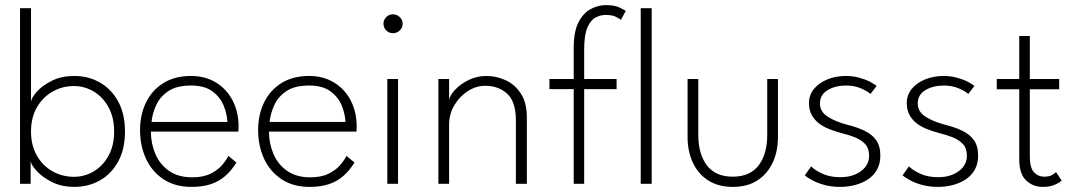

<svg xmlns="http://www.w3.org/2000/svg" viewBox="-20 -720 4208 752"><path d="M58.5 0V-688H101.5V-321.5Q104 -338.5 125.5 -362.2Q147 -386 184.2 -404.2Q221.5 -422.5 271 -422.5Q326 -422.5 371 -397Q416 -371.5 442.8 -322.8Q469.5 -274 469.5 -205Q469.5 -136 442.8 -87.2Q416 -38.5 371 -13.2Q326 12 271 12Q221.5 12 184 -6.8Q146.5 -25.5 124.5 -49.5Q102.5 -73.5 100 -89V0ZM427 -205Q427 -260.5 404.8 -300.5Q382.5 -340.5 346.8 -361.8Q311 -383 269.5 -383Q224 -383 185.8 -361.2Q147.5 -339.5 124.5 -299.5Q101.5 -259.5 101.5 -205Q101.5 -150.5 124.5 -110.5Q147.5 -70.5 185.8 -49Q224 -27.5 269.5 -27.5Q311 -27.5 346.8 -48.5Q382.5 -69.5 404.8 -109.5Q427 -149.5 427 -205Z M571 -204.5Q571 -158 588.5 -117Q606 -76 642 -50.8Q678 -25.5 732.5 -25.5Q776.5 -25.5 805.2 -40Q834 -54.5 850.8 -74.5Q867.5 -94.5 874.5 -109.5L906 -83.5Q887 -52.5 862.5 -31Q838 -9.5 806 1.2Q774 12 730 12Q665.5 12 620.2 -18Q575 -48 551.8 -98.5Q528.5 -149 528.5 -210.5Q528.5 -270.5 551.8 -318.5Q575 -366.5 619.8 -394.5Q664.5 -422.5 728 -422.5Q784 -422.5 826 -396.8Q868 -371 891.2 -326.2Q914.5 -281.5 914.5 -223.5Q914.5 -219 914 -213.8Q913.5 -208.5 913.5 -204.5ZM870.5 -242.5Q869.5 -272.5 856.2 -305.8Q843 -339 812.2 -362Q781.5 -385 728 -385Q671.5 -385 638.8 -362.8Q606 -340.5 591.2 -307.2Q576.5 -274 573.5 -242.5Z M1033.5 -204.5Q1033.5 -158 1051 -117Q1068.5 -76 1104.5 -50.8Q1140.5 -25.5 1195 -25.5Q1239 -25.5 1267.8 -40Q1296.5 -54.5 1313.2 -74.5Q1330 -94.5 1337 -109.5L1368.5 -83.5Q1349.5 -52.5 1325 -31Q1300.5 -9.5 1268.5 1.2Q1236.5 12 1192.5 12Q1128 12 1082.8 -18Q1037.5 -48 1014.2 -98.5Q991 -149 991 -210.5Q991 -270.5 1014.2 -318.5Q1037.5 -366.5 1082.2 -394.5Q1127 -422.5 1190.5 -422.5Q1246.5 -422.5 1288.5 -396.8Q1330.5 -371 1353.8 -326.2Q1377 -281.5 1377 -223.5Q1377 -219 1376.5 -213.8Q1376 -208.5 1376 -204.5ZM1333 -242.5Q1332 -272.5 1318.8 -305.8Q1305.5 -339 1274.8 -362Q1244 -385 1190.5 -385Q1134 -385 1101.2 -362.8Q1068.5 -340.5 1053.8 -307.2Q1039 -274 1036 -242.5Z M1497 0V-410.5H1539V0ZM1519 -590Q1503.5 -590 1492.8 -600.8Q1482 -611.5 1482 -627Q1482 -642.5 1493 -653.2Q1504 -664 1519 -664Q1529 -664 1537.8 -659Q1546.5 -654 1551.8 -645.8Q1557 -637.5 1557 -627Q1557 -611.5 1545.8 -600.8Q1534.5 -590 1519 -590Z M1885.5 -422.5Q1923.5 -422.5 1960 -406Q1996.5 -389.5 2020 -353.5Q2043.5 -317.5 2043.5 -260V0H2000.5V-248.5Q2000.5 -321.5 1966.5 -352.8Q1932.5 -384 1880.5 -384Q1845.5 -384 1813.2 -363.8Q1781 -343.5 1760 -308.8Q1739 -274 1739 -231V0H1697V-410.5H1739V-328.5Q1742 -346.5 1762.5 -368.5Q1783 -390.5 1815.2 -406.5Q1847.5 -422.5 1885.5 -422.5Z M2132 -410.5H2227V-532.5Q2227 -597 2246 -633.2Q2265 -669.5 2294 -684.8Q2323 -700 2353 -700Q2388.5 -700 2408.2 -689.8Q2428 -679.5 2431 -677.5L2412 -642.5Q2409 -645 2394.2 -653.2Q2379.5 -661.5 2352 -661.5Q2332 -661.5 2312.8 -651.5Q2293.5 -641.5 2280.8 -612.5Q2268 -583.5 2268 -525V-410.5H2395V-371H2268V0H2227V-371H2132ZM2532.5 0H2489.5V-688H2532.5Z M2715 -192Q2715 -116.5 2748.8 -72.2Q2782.5 -28 2850 -28Q2917.5 -28 2951.2 -72.2Q2985 -116.5 2985 -192V-410.5H3027V-183Q3027 -127 3006.2 -82.8Q2985.5 -38.5 2946.2 -13.2Q2907 12 2850 12Q2793.5 12 2754 -13.2Q2714.5 -38.5 2693.8 -82.8Q2673 -127 2673 -183V-410.5H2715Z M3292.5 -422.5Q3319.5 -422.5 3343.2 -416.2Q3367 -410 3385.5 -400.8Q3404 -391.5 3413.5 -383.5L3389.5 -352Q3379 -362 3353 -373.5Q3327 -385 3294 -385Q3251.5 -385 3221.5 -367Q3191.5 -349 3191.5 -315Q3191.5 -282.5 3221.8 -263Q3252 -243.5 3300 -231Q3336.5 -222 3365.5 -208.2Q3394.5 -194.5 3411.2 -171.5Q3428 -148.5 3428 -111Q3428 -79.5 3415.5 -56.5Q3403 -33.5 3381 -18.5Q3359 -3.5 3330.5 4.2Q3302 12 3269.5 12Q3238 12 3210.5 4.8Q3183 -2.5 3163 -13.2Q3143 -24 3132 -33L3157 -68.5Q3170 -54.5 3200 -40.2Q3230 -26 3271 -26Q3320 -26 3352 -49.5Q3384 -73 3384 -110.5Q3384 -139 3368.8 -155.5Q3353.5 -172 3328.8 -182Q3304 -192 3276.5 -198.5Q3250 -205.5 3226.8 -214.8Q3203.5 -224 3186 -238Q3168.5 -252 3158.5 -271.2Q3148.5 -290.5 3148.5 -316Q3148.5 -348 3168 -371.8Q3187.5 -395.5 3220.5 -409Q3253.5 -422.5 3292.5 -422.5Z M3675.5 -422.5Q3702.5 -422.5 3726.2 -416.2Q3750 -410 3768.5 -400.8Q3787 -391.5 3796.5 -383.5L3772.5 -352Q3762 -362 3736 -373.5Q3710 -385 3677 -385Q3634.5 -385 3604.5 -367Q3574.5 -349 3574.5 -315Q3574.5 -282.5 3604.8 -263Q3635 -243.5 3683 -231Q3719.5 -222 3748.5 -208.2Q3777.5 -194.5 3794.2 -171.5Q3811 -148.5 3811 -111Q3811 -79.5 3798.5 -56.5Q3786 -33.5 3764 -18.5Q3742 -3.5 3713.5 4.2Q3685 12 3652.5 12Q3621 12 3593.5 4.8Q3566 -2.5 3546 -13.2Q3526 -24 3515 -33L3540 -68.5Q3553 -54.5 3583 -40.2Q3613 -26 3654 -26Q3703 -26 3735 -49.5Q3767 -73 3767 -110.5Q3767 -139 3751.8 -155.5Q3736.5 -172 3711.8 -182Q3687 -192 3659.5 -198.5Q3633 -205.5 3609.8 -214.8Q3586.5 -224 3569 -238Q3551.5 -252 3541.5 -271.2Q3531.5 -290.5 3531.5 -316Q3531.5 -348 3551 -371.8Q3570.5 -395.5 3603.5 -409Q3636.5 -422.5 3675.5 -422.5Z M3884 -410.5H3972V-579H4013.5V-410.5H4128.5V-370.5H4013.5V-107Q4013.5 -63 4029.8 -45.5Q4046 -28 4069 -28Q4091.5 -28 4102.8 -35.8Q4114 -43.5 4116 -46L4138.5 -12.5Q4135.5 -10 4126.2 -4Q4117 2 4101.8 7Q4086.5 12 4064 12Q4025.5 12 3998.8 -13.5Q3972 -39 3972 -96V-370.5H3884Z"/></svg>

Font: League Spartan Thin ExtraLight
Style: Regular
Weight: 250
Version: Version 2.002